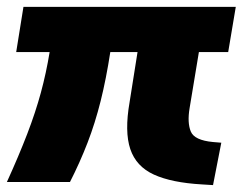

<svg xmlns="http://www.w3.org/2000/svg" viewBox="-23 -528 704 557"><path d="M-3 0Q32 -77 56 -139.5Q80 -202 95.5 -259Q111 -316 121 -377H24L45 -508H661L639 -377H554L527 -214Q520 -172 530.5 -146.5Q541 -121 595 -116L619 -114L595 9L563 7Q475 2 423.5 -21.5Q372 -45 355 -95.5Q338 -146 353 -232L376 -377H297Q285 -299 269 -235Q253 -171 231 -114Q209 -57 180 0Z"/></svg>

Font: Winston ExtraBold
Style: Italic
Weight: 800
Italic angle: -9°
Designer: Original fonts by Vernon Adams / Changes by Cristiano Sobral
Foundry: Original fonts by Vernon Adams / Changes by Cristiano Sobral
Version: Version 2.503;July 17, 2020;FontCreator 13.0.0.2655 64-bit